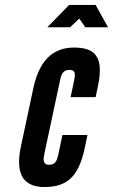

<svg xmlns="http://www.w3.org/2000/svg" viewBox="-20 -747 456 775"><path d="M366 -727 416 -637H324L300 -672L263 -637H171L259 -727ZM159 -126C155 -106 151 -82 178 -82C201 -82 209 -93 216 -126L232 -202H333L322 -149C309 -88 290 -49 263 -25C236 -1 202 8 159 8C123 8 93 -2 74 -27C57 -52 51 -93 64 -154L115 -393C128 -454 151 -495 179 -520C207 -545 242 -555 278 -555C321 -555 352 -546 368 -522C385 -498 388 -459 375 -398L366 -355H265L279 -421C286 -454 282 -465 259 -465C232 -465 226 -441 222 -421Z"/></svg>

Font: League Gothic Italic
Style: Regular
Weight: 400
Designer: Tyler Finck
Foundry: The League of Moveable Type
Version: Version 1.001;PS 001.001;hotconv 1.0.56;makeotf.lib2.0.21325